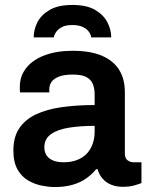

<svg xmlns="http://www.w3.org/2000/svg" viewBox="-20 -743 596 775"><path d="M200 12Q178 12 149.5 6.5Q121 1 94.5 -14Q68 -29 51 -58.5Q34 -88 34 -136Q34 -190 58 -225.5Q82 -261 125.5 -281.5Q169 -302 229.5 -310.5Q290 -319 362 -319V-362Q362 -385 355 -403Q348 -421 329.5 -431.5Q311 -442 274 -442Q237 -442 216 -433Q195 -424 187 -411Q179 -398 179 -384V-370H61Q60 -375 60 -380Q60 -385 60 -392Q60 -437 87 -470Q114 -503 162 -520.5Q210 -538 273 -538Q345 -538 391.5 -518Q438 -498 461 -461Q484 -424 484 -371V-123Q484 -104 495 -96Q506 -88 519 -88H551V-4Q541 0 522 5.5Q503 11 475 11Q449 11 428.5 2.5Q408 -6 394 -22Q380 -38 374 -60H368Q351 -39 327.5 -22.5Q304 -6 272.5 3Q241 12 200 12ZM237 -88Q267 -88 290.5 -97Q314 -106 329.5 -122Q345 -138 353.5 -161Q362 -184 362 -211V-235Q307 -235 260.5 -228Q214 -221 186.5 -202Q159 -183 159 -148Q159 -130 167.5 -116.5Q176 -103 193.5 -95.5Q211 -88 237 -88ZM272 -723Q330 -723 364 -703Q398 -683 413.5 -653Q429 -623 429 -592H348Q347 -603 339 -614.5Q331 -626 314.5 -634Q298 -642 272 -642Q246 -642 230.5 -634Q215 -626 207 -614.5Q199 -603 197 -592H116Q116 -623 131 -653Q146 -683 180.5 -703Q215 -723 272 -723Z"/></svg>

Font: Archivo SemiBold SemiBold
Style: Regular
Weight: 600
Version: Version 2.001